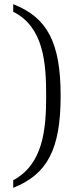

<svg xmlns="http://www.w3.org/2000/svg" viewBox="-20 -773 355 915"><path d="M43 86V122C205 58 269 -61 269 -316C269 -571 205 -690 43 -753V-717C188 -644 200 -475 200 -316C200 -157 186 9 43 86Z"/></svg>

Font: Noto Serif Light
Style: Regular
Weight: 300
Designer: Monotype Design Team
Foundry: Monotype Imaging Inc.
Version: Version 2.013